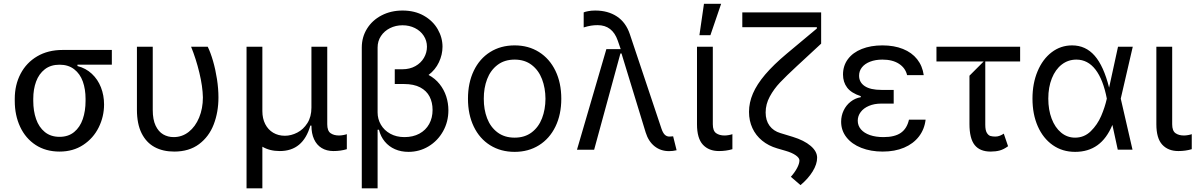

<svg xmlns="http://www.w3.org/2000/svg" viewBox="-20 -793 6337 1017"><path d="M58.2 -269.9Q58.2 -343.4 89 -402.2Q119.7 -460.9 177 -494.7Q234.4 -528.4 311.8 -528.4H572.4V-450.3H390.3V-443.2Q434.7 -431.8 466.4 -402.2Q498.2 -372.5 514.7 -330.3Q531.2 -288 531.2 -239.7Q531.2 -175.4 502.8 -118.1Q474.4 -60.7 420.8 -25.4Q367.2 9.9 295.5 9.9Q222.7 9.9 169 -25Q115.4 -60 86.8 -121.1Q58.2 -182.2 58.2 -258.5ZM156.2 -258.5Q156.2 -205.3 171.2 -162.3Q186.1 -119.3 217.3 -93.8Q248.6 -68.2 295.5 -68.2Q342 -68.2 372.9 -93.8Q403.8 -119.3 418.5 -162.3Q433.2 -205.3 433.2 -258.5V-269.9Q433.2 -320.3 418.7 -361.2Q404.1 -402 373 -426.1Q342 -450.3 295.5 -450.3Q248.6 -450.3 217.3 -426Q186.1 -401.6 171.2 -361Q156.2 -320.3 156.2 -269.9Z M705.3 -545.5H789.1V-210.2Q789.1 -159.4 804.3 -127.5Q819.6 -95.5 844.5 -81.1Q869.3 -66.8 899.9 -66.8Q944.6 -66.8 979.8 -94.5Q1014.9 -122.2 1034.8 -170.3Q1054.7 -218.4 1054.7 -277Q1053.6 -334.9 1036 -407.8Q1018.5 -480.8 992.2 -545.5H1080.3Q1095.2 -515.3 1108.3 -470.2Q1121.4 -425.1 1129.3 -374.1Q1137.1 -323.2 1137.1 -277Q1137.1 -198.9 1112 -133.9Q1087 -68.9 1034.3 -29.5Q981.5 9.9 902.7 9.9Q843 9.9 798.8 -14Q754.6 -38 729.9 -87.5Q705.3 -137.1 705.3 -211.6Z M1817.1 -82.4V-2.8Q1784.1 7.1 1746.1 7.1Q1709.9 7.1 1683.6 -9.1Q1657.3 -25.2 1643.5 -55.6Q1629.6 -85.9 1629.6 -127.8H1623.9Q1604.4 -60 1564.1 -26.5Q1523.8 7.1 1462 7.1Q1408.4 7.1 1369.7 -16V204.5H1285.9V-545.5H1369.7V-204.5Q1369.7 -165.5 1384.8 -135.8Q1399.9 -106.2 1427 -90Q1454.2 -73.9 1489 -73.9Q1522 -73.9 1554.5 -90.6Q1587 -107.2 1608.3 -141Q1629.6 -174.7 1629.6 -223V-545.5H1713.4V-134.9Q1713.4 -100.1 1730.8 -87.7Q1748.2 -75.3 1775.9 -75.3Q1785.9 -75.3 1798.5 -77.6Q1811.1 -79.9 1817.1 -82.4Z M2323.9 -545.5Q2323.9 -503.6 2305 -463.4Q2286.2 -423.3 2250 -396Q2284.8 -377.5 2308.4 -347.8Q2332 -318.2 2343.6 -282.3Q2355.1 -246.4 2355.1 -208.8Q2355.1 -148.1 2326.9 -97.7Q2298.7 -47.2 2250.2 -17.9Q2201.7 11.4 2143.5 11.4Q2104 11.4 2072.1 -2.7Q2040.1 -16.7 2018.3 -43Q1996.4 -69.2 1987.2 -105.8H1980.1V204.5H1896.3V-541.2Q1896.3 -596.6 1924.2 -641.3Q1952.1 -686.1 2001.4 -711.6Q2050.8 -737.2 2112.2 -737.2Q2176.8 -737.2 2225 -709.9Q2273.1 -682.5 2298.5 -638.3Q2323.9 -594.1 2323.9 -545.5ZM2071 -348V-426.1H2110.8Q2150.6 -426.1 2180.2 -442.8Q2209.9 -459.5 2225.7 -486.9Q2241.5 -514.2 2241.5 -545.5Q2241.5 -577.4 2224.4 -603.5Q2207.4 -629.6 2177.7 -644.4Q2148.1 -659.1 2112.2 -659.1Q2076 -659.1 2045.8 -644Q2015.6 -628.9 1997.9 -602.1Q1980.1 -575.3 1980.1 -541.2V-197.4Q1980.1 -162.3 1997.5 -132.5Q2014.9 -102.6 2047.2 -84.7Q2079.5 -66.8 2122.2 -66.8Q2167.6 -66.8 2201.3 -85Q2235.1 -103.3 2253.2 -136Q2271.3 -168.7 2271.3 -210.6Q2271.3 -250.4 2255.5 -281.2Q2239.7 -312.1 2205.8 -330.1Q2171.9 -348 2119.3 -348Z M2458.8 -269.9Q2458.8 -354 2489.5 -418.1Q2520.2 -482.2 2576.3 -517.4Q2632.5 -552.6 2706 -552.6Q2779.1 -552.6 2835 -517.4Q2891 -482.2 2922.1 -418.1Q2953.1 -354 2953.1 -269.9Q2953.1 -186.4 2922.1 -122.5Q2891 -58.6 2834.9 -23.6Q2778.8 11.4 2706 11.4Q2632.5 11.4 2576.3 -23.6Q2520.2 -58.6 2489.5 -122.5Q2458.8 -186.4 2458.8 -269.9ZM2869.3 -269.9Q2869 -326.7 2851 -373.8Q2833.1 -420.8 2796.3 -449Q2759.6 -477.3 2706 -477.3Q2652 -477.3 2615.1 -449Q2578.1 -420.8 2560.2 -373.8Q2542.3 -326.7 2542.6 -269.9Q2542.3 -213.1 2560.2 -166.4Q2578.1 -119.7 2615.1 -91.8Q2652 -63.9 2706 -63.9Q2759.6 -63.9 2796.3 -91.8Q2833.1 -119.7 2851 -166.4Q2869 -213.1 2869.3 -269.9Z M3036.2 0 3191.8 -532.7H3267.8L3252.1 -578.1Q3223.7 -659.8 3145.6 -659.8Q3126.8 -659.8 3110.4 -657.1Q3094.1 -654.5 3071.7 -647.7V-727.3Q3078.8 -730.8 3095.9 -734Q3112.9 -737.2 3132.8 -737.2Q3199.9 -737.2 3247.5 -706Q3295.1 -674.7 3316.1 -612.2L3483.7 -111.5Q3491.1 -89.5 3501.2 -79.5Q3511.4 -69.6 3525.6 -69.6Q3529.1 -69.6 3536.9 -70.3L3545.5 -71L3563.9 2.8Q3544 7.5 3524.1 7.5Q3479.4 7.5 3447.1 -18.3Q3414.8 -44 3400.2 -90.9L3272 -509.9H3266.3L3127.1 0Z M3671.9 -545.5H3755.7V-134.9Q3755.7 -100.1 3773.1 -87.7Q3790.5 -75.3 3818.2 -75.3Q3828.1 -75.3 3840.7 -77.6Q3853.3 -79.9 3859.4 -82.4V-2.8Q3826.3 7.1 3788.4 7.1Q3734.4 7.1 3703.1 -26.6Q3671.9 -60.4 3671.9 -134.9ZM3742.9 -606.5H3684.7L3708.8 -772.7H3799.7Z M4306.8 -642V-649.1H3911.9V-727.3H4329.5V-561.8L4223.7 -463.8L4202.1 -443.9Q4144.2 -390.3 4111.7 -356Q4079.2 -321.7 4057.4 -281.4Q4035.5 -241.1 4035.5 -197.4Q4035.5 -155.2 4056.1 -127.1Q4076.7 -99.1 4113.6 -88.1L4179 -68.2Q4239.3 -49.7 4273.8 -20.4Q4308.2 8.9 4308.2 42.6Q4308.2 76.3 4284.6 114.9Q4261 153.4 4220.2 187.5L4169 143.5Q4190.3 119.7 4202.4 96.4Q4214.5 73.2 4214.5 56.8Q4214.5 43.3 4194.8 29.5Q4175.1 15.6 4140.6 5.7L4096.6 -7.1Q4050.4 -20.6 4016.9 -48.1Q3983.3 -75.6 3965.4 -114.5Q3947.4 -153.4 3947.4 -200.3Q3947.4 -249.3 3968.2 -297.8Q3989 -346.2 4033 -398.1Q4077.1 -449.9 4147 -508.5Z M4713.8 -316.8V-244.3H4648.4Q4611.2 -244.3 4582.7 -232.2Q4554.3 -220.2 4538.9 -199.4Q4523.4 -178.6 4523.4 -153.8Q4523.4 -127.5 4540.3 -107.8Q4557.2 -88.1 4588.1 -77.4Q4619 -66.8 4659.8 -66.8Q4719.1 -66.8 4751.6 -89.3Q4784.1 -111.9 4794.7 -159.1H4882.8Q4876.8 -108 4847.3 -69.8Q4817.8 -31.6 4768.6 -10.8Q4719.5 9.9 4655.5 9.9Q4592.7 9.9 4542.4 -9.8Q4492.2 -29.5 4463.8 -65.5Q4435.4 -101.6 4435.4 -148.1Q4435.4 -180 4448.7 -207.9Q4462 -235.8 4485.8 -254.4Q4509.6 -273.1 4539.4 -278.1V-283.7Q4489 -300.1 4467.2 -329Q4445.3 -358 4445.3 -398.1Q4445.3 -445 4471.4 -479.9Q4497.5 -514.9 4544.9 -533.7Q4592.3 -552.6 4654.1 -552.6Q4715.9 -552.6 4762.8 -533.7Q4809.7 -514.9 4837.9 -479.4Q4866.1 -443.9 4872.9 -394.9H4784.8Q4775.9 -432.9 4741.8 -455.1Q4707.7 -477.3 4654.1 -477.3Q4617.2 -477.3 4589.1 -466.4Q4561.1 -455.6 4545.8 -436.4Q4530.5 -417.3 4530.5 -392Q4530.5 -356.9 4560.5 -336.8Q4590.6 -316.8 4648.4 -316.8Z M5115.1 -136.4V-392L5190.3 -467.3H4940.3V-545.5H5383.5V-467.3H5198.9V-132.1Q5198.9 -103.3 5207 -89.7Q5215.2 -76 5226 -72.8Q5236.9 -69.6 5252.8 -69.6Q5264.6 -69.6 5276.3 -74.2Q5288 -78.8 5296.9 -85.2L5319.6 -18.5Q5296.9 -1.8 5275.4 4.1Q5253.9 9.9 5227.3 9.9Q5170.5 9.9 5142.8 -24.7Q5115.1 -59.3 5115.1 -136.4Z M5448.9 -270.6Q5448.9 -351.2 5475.9 -415.5Q5502.8 -479.8 5550.6 -516.2Q5598.4 -552.6 5658.7 -552.6Q5730.5 -552.6 5778.2 -498Q5826 -443.5 5854.8 -328.8L5902 -545.5H5980.1L5916.5 -270.6L5978.7 -0.4H5900.6L5872.2 -131.4Q5842 -58.9 5793 -23.8Q5744 11.4 5674.7 11.4Q5607.2 11.4 5556.1 -24.5Q5505 -60.4 5476.9 -124.3Q5448.9 -188.2 5448.9 -270.6ZM5842.7 -270.6Q5823.5 -371.4 5782.7 -424.4Q5741.8 -477.3 5681.5 -477.3Q5637.8 -477.3 5604 -451.2Q5570.3 -425.1 5551.5 -378Q5532.7 -331 5532.7 -270.6Q5532.7 -211.6 5550.4 -164.6Q5568.2 -117.5 5600.5 -90.7Q5632.8 -63.9 5674.7 -63.9Q5723 -63.9 5757.8 -98Q5792.6 -132.1 5812.7 -178.6Q5832.7 -225.1 5842.7 -270.6Z M6105.1 -545.5H6188.9V-134.9Q6188.9 -100.1 6206.3 -87.7Q6223.7 -75.3 6251.4 -75.3Q6261.4 -75.3 6274 -77.6Q6286.6 -79.9 6292.6 -82.4V-2.8Q6259.6 7.1 6221.6 7.1Q6167.6 7.1 6136.4 -26.6Q6105.1 -60.4 6105.1 -134.9Z"/></svg>

Font: Riot Sans
Style: Regular
Weight: 400
Designer: Rasmus Andersson
Foundry: rsms
Version: Version 4.001